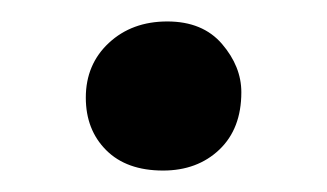

<svg xmlns="http://www.w3.org/2000/svg" viewBox="-20 -349 305 179"><path d="M132 -190Q98 -190 79 -209Q60 -228 60 -258Q60 -289 81.5 -309Q103 -329 136 -329Q169 -329 187 -308Q205 -287 205 -263Q205 -229 184.5 -209.5Q164 -190 132 -190Z"/></svg>

Font: Vollkorn SemiBold
Style: Regular
Weight: 600
Designer: Friedrich Althausen
Foundry: Friedrich Althausen
Version: Version 5.000